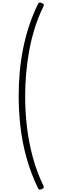

<svg xmlns="http://www.w3.org/2000/svg" viewBox="-20 -1504 496 1603"><path d="M341 -1447Q300 -1363 271.5 -1273Q243 -1183 225.5 -1089.5Q208 -996 199 -898.5Q190 -801 190 -702Q190 -569 205.5 -440.5Q221 -312 254 -190.5Q287 -69 341 44Q348 58 344.5 64Q341 70 328 75Q315 81 309 79Q303 77 297 66Q238 -56 202.5 -182.5Q167 -309 151.5 -439.5Q136 -570 136 -702Q136 -801 144.5 -899Q153 -997 172 -1093.5Q191 -1190 221.5 -1284Q252 -1378 297 -1470Q303 -1481 309 -1483Q315 -1485 328 -1479Q341 -1473 344.5 -1467.5Q348 -1462 341 -1447Z"/></svg>

Font: Playwrite BE WAL ExtraLight
Style: Regular
Weight: 250
Version: Version 1.002